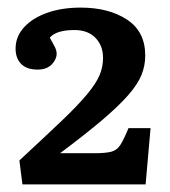

<svg xmlns="http://www.w3.org/2000/svg" viewBox="-20 -859 446 505"><path d="M39 -374 31 -437Q99 -500 142.5 -541.5Q186 -583 209.5 -611.5Q233 -640 242 -661.5Q251 -683 251 -707Q251 -739 231 -759.5Q211 -780 176 -780Q128 -780 111 -760Q119 -746 124 -736Q129 -726 129 -718Q129 -703 116 -689.5Q103 -676 79 -676Q50 -676 35.5 -691Q21 -706 21 -731Q21 -763 43.5 -787.5Q66 -812 104.5 -825.5Q143 -839 192 -839Q266 -839 314 -807.5Q362 -776 362 -713Q362 -686 352 -661.5Q342 -637 317 -608.5Q292 -580 248.5 -543Q205 -506 138 -456H228Q258 -456 273 -460Q288 -464 297 -478.5Q306 -493 318 -522H376L363 -374Z"/></svg>

Font: Literata SemiBold
Style: Regular
Weight: 600
Designer: Latin by Veronika Burian and Jose Scaglione. Greek by Irene Vlachou. Cyrillic by Vera Evstafieva.
Foundry: TypeTogether
Version: Version 3.103; ttfautohint (v1.8.4.7-5d5b);gftools[0.9.29]